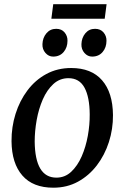

<svg xmlns="http://www.w3.org/2000/svg" viewBox="-20 -884 594 916"><path d="M319.5 -559.5Q416 -559.5 467 -501Q518 -442.5 519 -335Q519.5 -268.5 499.5 -206.2Q479.5 -144 442 -95Q404.5 -46 352 -17.2Q299.5 11.5 234.5 11.5Q137.5 11.5 86.8 -46.5Q36 -104.5 35 -210Q34.5 -278 54.2 -340.8Q74 -403.5 111.2 -453Q148.5 -502.5 201.2 -531Q254 -559.5 319.5 -559.5ZM306.5 -511Q265 -511 234.5 -483Q204 -455 184.2 -409.8Q164.5 -364.5 155 -311.5Q145.5 -258.5 145.5 -208.5Q147.5 -36.5 249 -36.5Q290 -36.5 320 -64.8Q350 -93 369.8 -138.2Q389.5 -183.5 399 -236.2Q408.5 -289 408 -338.5Q407.5 -421 383 -466Q358.5 -511 306.5 -511ZM233.5 -614Q212 -614 196.8 -631.5Q181.5 -649 182.5 -673.5Q183.5 -704 201.5 -725.2Q219.5 -746.5 248 -746.5Q274 -746.5 288.2 -729.2Q302.5 -712 302 -689.5Q302 -657.5 283.5 -635.8Q265 -614 233.5 -614ZM419.5 -614Q398 -614 382.8 -631.5Q367.5 -649 368.5 -673.5Q369.5 -704 387.2 -725.2Q405 -746.5 433.5 -746.5Q459.5 -746.5 474 -729.2Q488.5 -712 488 -689.5Q488 -657.5 469.5 -635.8Q451 -614 419.5 -614ZM234 -864H488.5L479.5 -794.5H225Z"/></svg>

Font: Merriweather Text Regular
Style: Italic
Weight: 400
Italic angle: -7.8°
Designer: Eben Sorkin
Foundry: Eben Sorkin
Version: Version 2.100; ttfautohint (v1.7.19-72a1) -l 8 -r 50 -G 200 